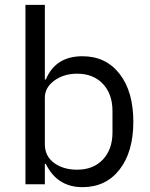

<svg xmlns="http://www.w3.org/2000/svg" viewBox="-20 -760 620 792"><path d="M320 12Q216 12 169 -84H165V0H85V-740H165V-432H169Q209 -528 320 -528Q417 -528 473.5 -455Q530 -382 530 -258Q530 -134 473.5 -61Q417 12 320 12ZM298 -60Q365 -60 404.5 -102Q444 -144 444 -214V-302Q444 -372 404.5 -414Q365 -456 298 -456Q243 -456 204 -427.5Q165 -399 165 -357V-165Q165 -116 203 -88Q241 -60 298 -60Z"/></svg>

Font: Anuphan
Style: Regular
Weight: 400
Designer: Mike Abbink, Paul van der Laan, Pieter van Rosmalen, Mint Tantisuwanna
Foundry: Bold Monday; Cadson Demak
Version: Version 3.002;hotconv 1.0.109;makeotfexe 2.5.65596